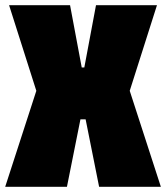

<svg xmlns="http://www.w3.org/2000/svg" viewBox="-20 -720 640 740"><path d="M0 0 120 -370 15 -700H250L295 -460H305L350 -700H585L480 -370L600 0H362L310 -260H290L238 0Z"/></svg>

Font: Tektur Condensed Black
Style: Regular
Weight: 900
Width: 3
Designer: Adam Jagosz
Foundry: Adam Jagosz
Version: Version 1.005;gftools[0.9.30]